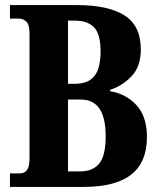

<svg xmlns="http://www.w3.org/2000/svg" viewBox="-20 -734 626 754"><path d="M19 0V-53H57Q77 -53 86.5 -67Q96 -81 96 -115V-601Q96 -638 83 -649.5Q70 -661 55 -661H19V-714H283Q405 -714 469 -673.5Q533 -633 533 -540Q533 -473 497 -435Q461 -397 412 -381V-376Q476 -365 516.5 -320.5Q557 -276 557 -196Q557 -97 495.5 -48.5Q434 0 308 0ZM276 -405Q326 -405 350.5 -435Q375 -465 375 -532Q375 -601 349 -627Q323 -653 275 -653H247V-405ZM296 -61Q344 -61 369.5 -91.5Q395 -122 395 -199Q395 -343 298 -343H247V-61Z"/></svg>

Font: Noto Serif Tamil ExtraCondensed ExtraBold
Style: Italic
Weight: 800
Width: 2
Italic angle: -12°
Designer: Indian Type Foundry, Tom Grace, and the Monotype Design Team
Foundry: Monotype Imaging Inc.
Version: Version 2.003; ttfautohint (v1.8.4.7-5d5b)